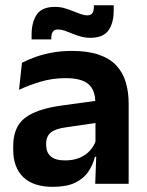

<svg xmlns="http://www.w3.org/2000/svg" viewBox="-20 -695 556 726"><path d="M340 0 344.5 -120 341 -131V-284.5L340.5 -306.5Q340.5 -354.5 314.2 -377Q288 -399.5 228.5 -399.5Q178 -399.5 133.8 -386.2Q89.5 -373 52 -355.5L63 -457.5Q85 -469 113.2 -479.2Q141.5 -489.5 176.5 -496Q211.5 -502.5 252 -502.5Q312 -502.5 353.5 -488.2Q395 -474 419.8 -447.5Q444.5 -421 455.5 -384.2Q466.5 -347.5 466.5 -303V0ZM179.5 11.5Q106.5 11.5 68.2 -25Q30 -61.5 30 -129V-143Q30 -214.5 74 -248.8Q118 -283 213.5 -296L352.5 -315L360 -232.5L232 -214Q190 -208.5 172.2 -194Q154.5 -179.5 154.5 -151.5V-146.5Q154.5 -119 171.8 -103.8Q189 -88.5 226 -88.5Q259 -88.5 282.5 -99Q306 -109.5 321.2 -126.8Q336.5 -144 343 -165.5L361 -102H339Q331 -70.5 313.2 -44.8Q295.5 -19 263.5 -3.8Q231.5 11.5 179.5 11.5ZM321.5 -552Q303.5 -552 286.8 -556.5Q270 -561 254.5 -567.5Q239 -574 225 -578.8Q211 -583.5 199.5 -583.5Q185.5 -583.5 179.8 -575.2Q174 -567 174 -550.5V-546H99.5V-564Q99.5 -611.5 119.2 -640.2Q139 -669 188 -669Q207 -669 224 -664Q241 -659 256.2 -652.8Q271.5 -646.5 285 -641.8Q298.5 -637 310 -637Q324 -637 329.5 -645.5Q335 -654 335 -670V-675H410V-655.5Q410 -608 390 -580Q370 -552 321.5 -552Z"/></svg>

Font: Anek Latin Medium SemiBold
Style: Regular
Weight: 600
Version: Version 1.003